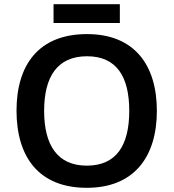

<svg xmlns="http://www.w3.org/2000/svg" viewBox="-20 -888 830 918"><path d="M553 -868H236V-778H553ZM730 -358C730 -580 620 -725 396 -725C166 -725 59 -579 59 -359C59 -137 166 10 395 10C620 10 730 -137 730 -358ZM191 -358C191 -521 254 -619 396 -619C538 -619 598 -521 598 -358C598 -195 538 -96 395 -96C254 -96 191 -195 191 -358Z"/></svg>

Font: Noto Sans New Tai Lue Semibold
Style: Regular
Weight: 600
Designer: Monotype Design Team
Foundry: Monotype Imaging Inc.
Version: Version 2.004